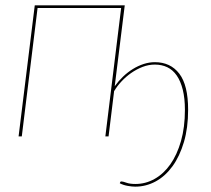

<svg xmlns="http://www.w3.org/2000/svg" viewBox="-20 -510 790 718"><path d="M486.5 178Q524.5 178 558.2 159Q592 140 617 104.5Q642 69 656.8 17.5Q671.5 -34 671.5 -99Q671.5 -142.5 663.5 -174.5Q655.5 -206.5 641 -227.5Q626.5 -248.5 605.8 -258.5Q585 -268.5 559 -268.5Q536 -268.5 513.2 -259.8Q490.5 -251 470.5 -237Q450.5 -223 434 -205.2Q417.5 -187.5 407.5 -170L407 -171.5L386 0H374L433 -480H120.5L61.5 0H49.5L110 -490H446.5L409 -187.5Q423 -207 440.2 -223.5Q457.5 -240 477 -252Q496.5 -264 517.5 -270.8Q538.5 -277.5 559 -277.5Q617.5 -277.5 650.5 -234.5Q683.5 -191.5 683.5 -99.5Q683.5 -32 667.8 21.2Q652 74.5 625 111.8Q598 149 562 168.5Q526 188 485.5 188Q474 188 458 185.2Q442 182.5 428 175.5L429 172.5Q430 168.5 434 168.5Q439.5 168.5 452.5 173.2Q465.5 178 486.5 178Z"/></svg>

Font: Lato Hairline
Style: Italic
Weight: 100
Italic angle: -7°
Designer: Lukasz Dziedzic
Foundry: tyPoland Lukasz Dziedzic
Version: Version 2.007; 2014-02-27